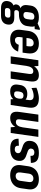

<svg xmlns="http://www.w3.org/2000/svg" viewBox="1430 -2064 797 3749"><g transform="rotate(90 1828.5 -189.5)"><path d="M237 -161Q140 -161 91.5 -202.5Q43 -244 54 -320L63 -390Q74 -466 134 -508Q194 -550 291 -550Q388 -550 436 -508Q484 -466 473 -390L463 -320Q453 -244 393 -202.5Q333 -161 237 -161ZM113 189Q37 189 2 155.5Q-33 122 -25 60Q-16 -4 28.5 -37Q73 -70 149 -70H297Q373 -70 407.5 -37Q442 -4 433 60Q425 122 380.5 155.5Q336 189 260 189ZM237 113Q290 113 298 60Q302 33 290.5 19.5Q279 6 252 6H173Q118 6 111 60Q103 113 158 113ZM112 -41Q74 -41 55 -62Q36 -83 41 -115Q46 -149 70 -169Q94 -189 134 -189H241L237 -161H202Q180 -161 167 -148.5Q154 -136 152 -115Q149 -95 158 -82.5Q167 -70 189 -70H224L220 -41ZM249 -248Q281 -248 301.5 -266Q322 -284 327 -318L337 -392Q342 -426 327.5 -444Q313 -462 279 -462Q246 -462 225.5 -444Q205 -426 200 -392L189 -318Q184 -284 200 -266Q216 -248 249 -248ZM371 -508 507 -568H538L523 -469L364 -462Z M721 10Q655 10 610.5 -14.5Q566 -39 547 -85.5Q528 -132 537 -196L557 -344Q566 -409 599.5 -455Q633 -501 686.5 -525.5Q740 -550 808 -550Q912 -550 961.5 -492.5Q1011 -435 994 -322L982 -232H659L670 -308H879L848 -273L859 -352Q866 -399 849 -423.5Q832 -448 795 -448Q757 -448 733 -425Q709 -402 702 -359L677 -176Q671 -132 687.5 -107.5Q704 -83 740 -83Q774 -83 795.5 -102.5Q817 -122 829 -157L962 -145Q934 -70 872 -30Q810 10 721 10Z M1397 -357Q1403 -400 1390 -420.5Q1377 -441 1344 -441Q1302 -441 1276 -406Q1250 -371 1239 -300L1181 -230L1188 -279Q1207 -413 1266.5 -481.5Q1326 -550 1421 -550Q1496 -550 1525.5 -507Q1555 -464 1542 -372L1490 0H1347ZM1130 -540H1242L1253 -394L1197 0H1054Z M1885 -192 1908 -356Q1914 -403 1894 -425.5Q1874 -448 1826 -448Q1790 -448 1748.5 -436.5Q1707 -425 1673 -406L1667 -502Q1699 -517 1735 -527Q1771 -537 1807 -543.5Q1843 -550 1874 -550Q1981 -550 2024.5 -501.5Q2068 -453 2055 -356L2004 0H1892ZM1739 10Q1665 10 1631 -27.5Q1597 -65 1606 -134L1613 -181Q1622 -249 1667.5 -286.5Q1713 -324 1787 -324Q1865 -324 1902.5 -287.5Q1940 -251 1931 -182L1924 -135Q1914 -65 1866 -27.5Q1818 10 1739 10ZM1794 -66Q1827 -66 1849.5 -88Q1872 -110 1877 -145L1881 -173Q1886 -210 1870.5 -230Q1855 -250 1821 -250Q1786 -250 1767.5 -231Q1749 -212 1743 -171L1739 -144Q1734 -104 1746.5 -85Q1759 -66 1794 -66Z M2285 -183Q2279 -141 2291.5 -121Q2304 -101 2337 -101Q2380 -101 2406 -136.5Q2432 -172 2442 -241L2495 -310L2488 -261Q2469 -128 2411.5 -59Q2354 10 2260 10Q2185 10 2156 -33.5Q2127 -77 2140 -168L2192 -540H2335ZM2551 0H2439L2428 -146L2484 -540H2627Z M2857 9Q2755 9 2708.5 -30Q2662 -69 2662 -153L2799 -160Q2796 -118 2813.5 -98.5Q2831 -79 2868 -79Q2901 -79 2921 -94Q2941 -109 2945 -137Q2948 -163 2935.5 -178Q2923 -193 2900 -203Q2877 -213 2848.5 -221.5Q2820 -230 2792.5 -241Q2765 -252 2743 -270.5Q2721 -289 2710.5 -319Q2700 -349 2706 -395Q2717 -473 2776 -511.5Q2835 -550 2942 -550Q3043 -550 3089 -512.5Q3135 -475 3135 -394L2997 -386Q3001 -424 2984.5 -443Q2968 -462 2931 -462Q2899 -462 2879 -447Q2859 -432 2856 -403Q2852 -378 2865 -362Q2878 -346 2900.5 -336Q2923 -326 2951.5 -317.5Q2980 -309 3007.5 -297.5Q3035 -286 3057 -267.5Q3079 -249 3089.5 -219.5Q3100 -190 3094 -144Q3083 -68 3024 -29.5Q2965 9 2857 9Z M3375 10Q3305 10 3258 -15Q3211 -40 3191 -86Q3171 -132 3179 -197L3200 -343Q3210 -408 3243 -454.5Q3276 -501 3330 -525.5Q3384 -550 3454 -550Q3524 -550 3571 -525Q3618 -500 3638.5 -454Q3659 -408 3650 -343L3629 -197Q3620 -132 3586.5 -86Q3553 -40 3499 -15Q3445 10 3375 10ZM3390 -97Q3429 -97 3454 -120.5Q3479 -144 3485 -188L3508 -352Q3514 -397 3496 -420Q3478 -443 3439 -443Q3413 -443 3393.5 -432.5Q3374 -422 3361 -402Q3348 -382 3344 -352L3321 -188Q3316 -144 3334 -120.5Q3352 -97 3390 -97Z"/></g></svg>

Font: Pathway Extreme Condensed
Style: Bold Italic
Weight: 700
Width: 3
Italic angle: -8°
Version: Version 1.001;gftools[0.9.26]